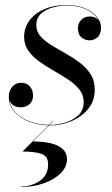

<svg xmlns="http://www.w3.org/2000/svg" viewBox="-20 -489 447 764"><path d="M180.5 10Q138.5 10 100.8 -3.2Q63 -16.5 39 -42.2Q15 -68 15 -105Q15 -127 28.2 -143.2Q41.5 -159.5 65 -159.5Q85.5 -159.5 98.5 -145.2Q111.5 -131 111.5 -109Q111.5 -86 97 -74Q82.5 -62 63.5 -62Q50.5 -62 39.8 -66.5Q29 -71 22.5 -80.5Q16 -90 16 -105H17Q17 -68 40.5 -42.8Q64 -17.5 101.5 -4.8Q139 8 180 8Q208 8 238.8 -1Q269.5 -10 291.2 -30Q313 -50 313 -83Q313 -111 296 -132.5Q279 -154 252 -172Q225 -190 194.5 -207.2Q164 -224.5 137 -243.8Q110 -263 93 -286.8Q76 -310.5 76 -342Q76 -379 97.5 -407.8Q119 -436.5 157 -452.8Q195 -469 244 -469Q288 -469 318.8 -455.5Q349.5 -442 365.8 -421.5Q382 -401 382 -380Q382 -353 368.2 -340.8Q354.5 -328.5 337 -328.5Q318.5 -328.5 304.2 -340.2Q290 -352 290 -376.5Q290 -396 303.2 -409.8Q316.5 -423.5 337 -423.5Q358 -423.5 369.5 -411.2Q381 -399 381 -380H380Q380 -400.5 364.2 -420.5Q348.5 -440.5 318.2 -453.8Q288 -467 244 -467Q218.5 -467 190.8 -459.5Q163 -452 143.8 -435Q124.5 -418 124.5 -388.5Q124.5 -363.5 141.2 -344.5Q158 -325.5 184.5 -309.2Q211 -293 240.8 -276.5Q270.5 -260 297 -240Q323.5 -220 340.2 -194Q357 -168 357 -132Q357 -87.5 331 -55.8Q305 -24 264.5 -7Q224 10 180.5 10ZM63.5 255V253Q106.5 253 139 230.2Q171.5 207.5 171.5 165Q171.5 132.5 145 123.2Q118.5 114 69.5 114L189.5 -6H191.5L111.5 74Q152 74 182.5 81.2Q213 88.5 229.8 104.2Q246.5 120 246.5 145Q246.5 175 221.8 200Q197 225 155.5 240Q114 255 63.5 255Z"/></svg>

Font: Bodoni Moda 96pt
Style: Italic
Weight: 400
Italic angle: -13°
Version: Version 2.004